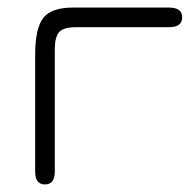

<svg xmlns="http://www.w3.org/2000/svg" viewBox="-20 -481 519 508"><path d="M427 -409H180Q148 -409 136.5 -396Q125 -383 125 -350V-27Q125 7 99 7Q73 7 73 -27V-335Q73 -406 94.5 -433.5Q116 -461 173 -461H427Q462 -461 462 -435Q462 -409 427 -409Z"/></svg>

Font: Jura
Style: Regular
Weight: 400
Designer: Daniel Johnson, Alexei Vanyashin
Foundry: Daniel Johnson
Version: Version 5.103